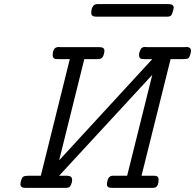

<svg xmlns="http://www.w3.org/2000/svg" viewBox="-20 -912 947 932"><path d="M79.1 -18.1Q79.1 -23.9 83 -37.4Q86.9 -50.8 94 -54.9Q101.1 -59.1 121.1 -59.1H178.2L318.8 -625H266.1Q254.9 -625 250 -625.5Q245.1 -626 240.5 -630.4Q235.8 -634.8 235.8 -644Q235.8 -671.9 250 -680.2Q256.8 -684.1 267.1 -684.1Q268.1 -684.1 270 -683.6Q272 -683.1 272.9 -683.1H462.9Q486.8 -683.1 486.8 -666Q486.8 -658.2 483.9 -648.9Q479 -625 456.1 -625H389.2L267.1 -133.8L719.2 -625H682.1Q673.3 -625 668.7 -625.5Q664.1 -626 659.4 -630.4Q654.8 -634.8 654.8 -644Q654.8 -655.3 659.9 -666.7Q665 -678.2 670.9 -681.2Q675.8 -684.1 686 -684.1Q687 -684.1 689.5 -683.6Q691.9 -683.1 692.9 -683.1H879.9L880.9 -684.1Q881.8 -684.1 882.8 -684.1Q906.7 -684.1 907.2 -666Q907.2 -659.2 903.1 -645.5Q898.9 -631.8 892.1 -627.9Q887.2 -625 865.2 -625H808.1L667 -59.1H723.1Q732.9 -59.1 737.5 -58.1Q742.2 -57.1 746.1 -53Q750 -48.8 750 -40Q750 -11.2 735.8 -2.9Q731 0 719.2 0H522.9Q499 0 499 -17.1Q499 -25.9 502 -35.2Q506.8 -59.1 529.8 -59.1H597.2L719.2 -548.8L267.1 -59.1H304.2Q330.1 -59.1 330.1 -39.1Q330.1 -27.8 325.4 -16.8Q320.8 -5.9 314.9 -2.9Q308.1 0 299.8 0H103Q79.1 0 79.1 -18.1ZM422.9 -849.1Q422.9 -870.1 432.1 -882.8Q438 -891.6 452.1 -892.1H798.8Q822.8 -892.1 823.2 -874Q823.2 -872.1 821.5 -865Q819.8 -857.9 816.4 -847.9Q813 -837.9 808.1 -835Q803.2 -831.1 793.9 -831.1H446.8Q422.9 -831.1 422.9 -849.1Z"/></svg>

Font: CMU Concrete
Style: Italic
Weight: 500
Italic angle: -14.04°
Version: Version 0.7.0